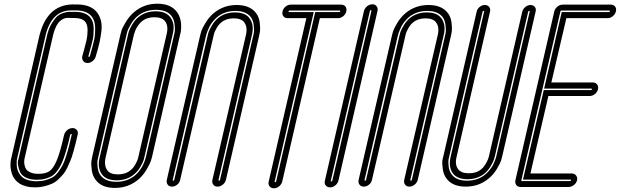

<svg xmlns="http://www.w3.org/2000/svg" viewBox="-20 -817 3345 1036"><path d="M170 194Q143 194 122 188.5Q101 183 87 174.5Q73 166 63 154Q53 142 48 130Q43 118 40 104.5Q37 91 36.5 80.5Q36 70 37 59.5Q38 49 38.5 45.5Q39 42 40 40L195 -635Q196 -636 196 -637Q241 -799 387 -793Q392 -793 394 -793Q473 -793 506 -747Q520 -727 525.5 -701.5Q531 -676 526.5 -644Q522 -612 518 -593Q514 -574 505 -542Q499 -521 497 -514Q495 -504 488 -495.5Q481 -487 471.5 -482Q462 -477 452 -477Q437 -477 429 -488Q421 -499 424 -514Q427 -523 433 -546Q442 -580 447 -600.5Q452 -621 452.5 -651Q453 -681 442 -697Q425 -720 378 -720Q374 -720 367 -720Q356 -720 345.5 -720.5Q335 -721 324.5 -716.5Q314 -712 304 -703.5Q294 -695 284.5 -677.5Q275 -660 268 -634L112 40Q111 46 110.5 53.5Q110 61 112.5 74Q115 87 121.5 96.5Q128 106 145 113.5Q162 121 187 121Q226 121 247 106.5Q268 92 286.5 48Q305 4 326 -90Q329 -100 335.5 -108Q342 -116 351.5 -121Q361 -126 371 -126Q386 -126 394.5 -115.5Q403 -105 399 -90Q392 -59 388 -43Q384 -27 376 1.5Q368 30 361.5 46Q355 62 344 85.5Q333 109 322 122Q311 135 295 150.5Q279 166 261 174Q243 182 219.5 188Q196 194 170 194ZM364 -761Q263 -761 228 -635L72 40Q71 43 70.5 48Q70 53 70 65.5Q70 78 72 89.5Q74 101 81 114.5Q88 128 99 138Q110 148 130.5 154.5Q151 161 177.5 161Q204 161 225.5 155Q247 149 263 140Q279 131 293 112.5Q307 94 316.5 76.5Q326 59 335.5 29.5Q345 0 351.5 -25Q358 -50 367 -90Q368 -94 364 -94Q360 -94 359 -90Q350 -50 342.5 -23Q335 4 325.5 32Q316 60 306.5 77.5Q297 95 284.5 110.5Q272 126 257 134.5Q242 143 222.5 148Q203 153 179 153Q144 153 120.5 141.5Q97 130 89 112.5Q81 95 77.5 75.5Q74 56 80 40L236 -635Q246 -670 261 -694Q276 -718 289.5 -729.5Q303 -741 322 -747Q341 -753 351 -753Q361 -753 376 -753Q382 -753 385 -753Q446 -753 470 -719Q485 -699 485.5 -664Q486 -629 481 -605.5Q476 -582 465 -544Q459 -523 457 -514Q456 -510 460 -510Q464 -510 465 -514Q467 -522 473 -544Q484 -583 489 -606.5Q494 -630 493.5 -666.5Q493 -703 477 -725Q452 -761 387 -761Q384 -761 379 -761Q369 -761 364 -761Z M600 197Q527 197 495 152Q479 131 475 99.5Q471 68 473 54Q475 40 477 31L630 -631Q632 -639 636 -653Q640 -667 659 -698.5Q678 -730 704 -752Q757 -797 829 -797Q902 -797 935 -752Q945 -739 950.5 -721.5Q956 -704 957 -690Q958 -676 957 -661Q956 -646 954.5 -640.5Q953 -635 952 -631L800 31Q798 39 793.5 53Q789 67 770.5 98.5Q752 130 726 152Q672 197 600 197ZM822 -764Q763 -764 722 -730Q701 -712 686 -686Q671 -660 667.5 -649Q664 -638 663 -631L510 32Q508 39 506 50Q504 61 507 86.5Q510 112 523 130Q549 164 608 164Q666 164 708 130Q721 119 732 104.5Q743 90 749 78.5Q755 67 759.5 55Q764 43 765 38.5Q766 34 767 31L920 -632Q922 -639 923.5 -650Q925 -661 922 -686.5Q919 -712 906 -730Q881 -764 822 -764ZM530 124Q504 88 518 32L671 -631Q671 -634 675 -647Q679 -660 693 -684Q707 -708 726 -724Q765 -756 820 -756Q875 -756 899 -724Q926 -688 912 -632L759 31Q759 34 755 47Q751 60 737 84Q723 108 703 124Q665 156 609.5 156Q554 156 530 124ZM745 -701Q736 -694 728.5 -684Q721 -674 716.5 -666Q712 -658 709 -649Q706 -640 705 -636.5Q704 -633 703 -632L550 32Q540 76 559 102Q575 124 617 124Q658 124 685 101Q699 90 709.5 71.5Q720 53 722.5 44.5Q725 36 726 32L879 -632Q890 -676 871 -702Q854 -724 812.5 -724Q771 -724 745 -701Z M1257 -790Q1329 -790 1362 -746Q1378 -725 1381.5 -694Q1385 -663 1383 -649.5Q1381 -636 1379 -627L1199 154Q1195 169 1182 179.5Q1169 190 1154 190Q1139 190 1131 179.5Q1123 169 1126 154L1307 -628Q1317 -670 1298 -696Q1282 -718 1241 -718Q1200 -718 1174 -696Q1160 -685 1149.5 -666.5Q1139 -648 1136.5 -640Q1134 -632 1133 -627L952 154Q949 169 936 179.5Q923 190 908 190Q893 190 885 179.5Q877 169 880 154L1060 -626Q1062 -636 1066.5 -650Q1071 -664 1089.5 -694.5Q1108 -725 1133 -746Q1186 -790 1257 -790ZM1167 154 1347 -627Q1349 -634 1350.5 -645Q1352 -656 1349 -681.5Q1346 -707 1334 -724Q1308 -758 1250 -758Q1192 -758 1151 -724Q1138 -713 1127 -699Q1116 -685 1110.5 -673.5Q1105 -662 1100 -650Q1095 -638 1094 -633.5Q1093 -629 1093 -627L1092 -626L912 154Q911 158 915 158Q919 158 920 154L1101 -627Q1102 -634 1105.5 -644.5Q1109 -655 1123 -679Q1137 -703 1156 -719Q1194 -750 1248 -750Q1303 -750 1326 -719Q1353 -683 1339 -627L1159 154Q1158 158 1162 158Q1166 158 1167 154Z M1430 162 1633 -719H1532Q1517 -719 1509 -729.5Q1501 -740 1504.5 -755.5Q1508 -771 1521 -781.5Q1534 -792 1549 -792H1820Q1836 -792 1844 -781.5Q1852 -771 1848.5 -755.5Q1845 -740 1832 -729.5Q1819 -719 1804 -719H1706L1503 162Q1499 178 1486 188.5Q1473 199 1458 199Q1443 199 1434.5 188.5Q1426 178 1430 162ZM1542 -760Q1538 -760 1537 -756Q1536 -752 1540 -752H1673L1462 162Q1461 166 1465 166Q1469 166 1470 162L1681 -752H1811Q1815 -752 1816 -756Q1817 -760 1813 -760Z M1733 158 1944 -758Q1946 -767 1953 -775.5Q1960 -784 1969.5 -789Q1979 -794 1989 -794Q2004 -794 2012 -783.5Q2020 -773 2017 -758L1806 158Q1802 173 1789 183.5Q1776 194 1761 194Q1746 194 1737.5 183.5Q1729 173 1733 158ZM1976 -758 1765 158Q1764 162 1768 162Q1772 162 1773 158L1984 -758Q1985 -762 1981 -762Q1977 -762 1976 -758Z M2292 -790Q2364 -790 2397 -746Q2413 -725 2416.5 -694Q2420 -663 2418 -649.5Q2416 -636 2414 -627L2234 154Q2230 169 2217 179.5Q2204 190 2189 190Q2174 190 2166 179.5Q2158 169 2161 154L2342 -628Q2352 -670 2333 -696Q2317 -718 2276 -718Q2235 -718 2209 -696Q2195 -685 2184.5 -666.5Q2174 -648 2171.5 -640Q2169 -632 2168 -627L1987 154Q1984 169 1971 179.5Q1958 190 1943 190Q1928 190 1920 179.5Q1912 169 1915 154L2095 -626Q2097 -636 2101.5 -650Q2106 -664 2124.5 -694.5Q2143 -725 2168 -746Q2221 -790 2292 -790ZM2202 154 2382 -627Q2384 -634 2385.5 -645Q2387 -656 2384 -681.5Q2381 -707 2369 -724Q2343 -758 2285 -758Q2227 -758 2186 -724Q2173 -713 2162 -699Q2151 -685 2145.5 -673.5Q2140 -662 2135 -650Q2130 -638 2129 -633.5Q2128 -629 2128 -627L2127 -626L1947 154Q1946 158 1950 158Q1954 158 1955 154L2136 -627Q2137 -634 2140.5 -644.5Q2144 -655 2158 -679Q2172 -703 2191 -719Q2229 -750 2283 -750Q2338 -750 2361 -719Q2388 -683 2374 -627L2194 154Q2193 158 2197 158Q2201 158 2202 154Z M2493 190Q2421 190 2389 146Q2373 125 2369 94Q2365 63 2367 49.5Q2369 36 2372 27L2552 -754Q2555 -769 2568 -779.5Q2581 -790 2596 -790Q2611 -790 2619.5 -779.5Q2628 -769 2624 -754L2444 28Q2433 70 2452 96Q2469 118 2510 118Q2551 118 2577 96Q2586 89 2593 79Q2600 69 2604.5 61Q2609 53 2612.5 44Q2616 35 2616.5 32Q2617 29 2618 27L2798 -754Q2802 -769 2815 -779.5Q2828 -790 2843 -790Q2852 -790 2859.5 -785.5Q2867 -781 2870 -772.5Q2873 -764 2870 -754L2690 26Q2688 36 2683.5 50Q2679 64 2661 94.5Q2643 125 2617 146Q2565 190 2493 190ZM2584 -754 2404 27Q2402 34 2400 45Q2398 56 2401 81.5Q2404 107 2417 124Q2442 158 2500 158Q2558 158 2599 124Q2612 113 2623 99Q2634 85 2640 73.5Q2646 62 2650.5 50Q2655 38 2656 33.5Q2657 29 2658 27V26L2838 -754Q2839 -758 2835 -758Q2831 -758 2830 -754L2650 27Q2648 34 2645 44.5Q2642 55 2628 79Q2614 103 2595 119Q2557 150 2502 150Q2448 150 2424 119Q2398 83 2412 27L2592 -754Q2593 -758 2589 -758Q2585 -758 2584 -754Z M3048 192H2789Q2774 192 2766 181.5Q2758 171 2761 156L2971 -756Q2975 -771 2988 -781.5Q3001 -792 3016 -792H3276Q3291 -792 3299 -781.5Q3307 -771 3303.5 -756Q3300 -741 3287 -730Q3274 -719 3259 -719H3036L2955 -372H3179Q3194 -372 3202 -361Q3210 -350 3206.5 -335Q3203 -320 3190 -309.5Q3177 -299 3162 -299H2939L2842 119H3065Q3080 119 3088.5 130Q3097 141 3093.5 156Q3090 171 3076.5 181.5Q3063 192 3048 192ZM3009 -760Q3005 -760 3004 -756L2793 156Q2792 160 2796 160H3056Q3060 160 3061 156Q3062 152 3058 152H2802L2914 -331H3169Q3173 -331 3174 -335Q3175 -339 3171 -339H2916L3011 -752H3266Q3270 -752 3271 -756Q3272 -760 3268 -760Z"/></svg>

Font: Soda Fountain
Style: InlineOblique
Weight: 400
Version: Version 1.0